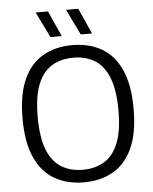

<svg xmlns="http://www.w3.org/2000/svg" viewBox="-62 -997 844 1058"><g transform="rotate(-5 360.0 -468.0)"><path d="M360 9.5Q267.5 9.5 198.5 -29.8Q129.5 -69 91 -152.8Q52.5 -236.5 52.5 -370Q52.5 -503.5 91 -587.2Q129.5 -671 198.8 -710.2Q268 -749.5 360 -749.5Q452 -749.5 521.2 -710.2Q590.5 -671 628.8 -587.2Q667 -503.5 667 -370Q667 -236.5 628.5 -152.8Q590 -69 520.8 -29.8Q451.5 9.5 360 9.5ZM360 -60Q427 -60 477.2 -89.8Q527.5 -119.5 555.2 -187Q583 -254.5 583 -367.5Q583 -483 555.2 -551.5Q527.5 -620 477.2 -650Q427 -680 360 -680Q292.5 -680 242.2 -650.2Q192 -620.5 164.2 -553.2Q136.5 -486 136.5 -372.5Q136.5 -256.5 164.2 -188.2Q192 -120 242.2 -90Q292.5 -60 360 -60ZM412.5 -804 343.5 -946H411L475 -804ZM245 -804 175.5 -946H243.5L307.5 -804Z"/></g></svg>

Font: Encode Sans
Style: Regular
Weight: 400
Designer: Multiple Designers
Foundry: Impallari Type
Version: Version 3.002; ttfautohint (v1.8.3) -l 8 -r 50 -G 200 -x 14 